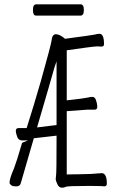

<svg xmlns="http://www.w3.org/2000/svg" viewBox="-20 -861 540 886"><path d="M241 -235 136 -223 76 -16Q72 -1 56 -1Q37 -1 30.5 -7Q24 -13 24 -18Q24 -37 45 -85Q56 -113 82 -202L109 -213H83Q66 -213 60 -228Q53 -246 53 -258Q53 -270 67 -270H103Q137 -377 168 -485Q215 -652 218 -674V-675Q221 -703 238 -703Q256 -703 280 -682Q407 -699 415 -701Q430 -705 439 -705Q460 -705 460 -658Q460 -646 449 -646Q430 -647 430 -647Q412 -647 288 -629V-398Q370 -407 383.5 -410.5Q397 -414 406 -414Q418 -414 423 -399Q429 -381 429 -368Q429 -355 417 -355H383L288 -348V-56L350 -57Q397 -57 449 -62Q473 -62 473 -14Q473 -1 461 -1Q453 -2 452 -2Q437 -3 387.5 -3Q338 -3 312 -2Q286 -1 281.5 2Q277 5 264.5 5Q252 5 244.5 -11.5Q237 -28 237 -34.5Q237 -41 239 -55Q241 -69 241 -229ZM231 -549Q228 -539 205 -458Q182 -377 151 -273L241 -284V-578ZM146 -789Q132 -789 132 -815Q132 -841 147 -841H352Q367 -841 367 -815Q367 -789 352 -789Z"/></svg>

Font: Moon Stars Kai T HW Light
Style: Regular
Weight: 300
Designer: GuiWonder
Version: Version 1.101